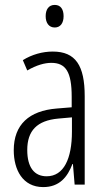

<svg xmlns="http://www.w3.org/2000/svg" viewBox="-20 -752 431 782"><path d="M203 -732C178 -732 166 -713 166 -686C166 -659 179 -640 203 -640C226 -640 239 -658 239 -686C239 -713 228 -732 203 -732ZM195 -542C153 -542 110 -530 73 -507L91 -465C129 -487 162 -496 189 -496C248 -496 272 -459 272 -358V-315L211 -310C99 -301 36 -245 36 -140C36 -61 72 10 156 10C222 10 255 -31 275 -84H277L284 0H325V-360C325 -485 288 -542 195 -542ZM273 -274V-216C273 -106 240 -34 170 -34C120 -34 91 -70 91 -141C91 -220 131 -261 217 -269Z"/></svg>

Font: Noto Sans UI Condensed Light
Style: Regular
Weight: 300
Width: 3
Designer: Monotype Design Team
Foundry: Monotype Imaging Inc.
Version: Version 1.901